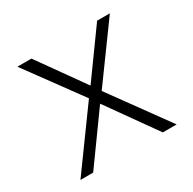

<svg xmlns="http://www.w3.org/2000/svg" viewBox="-120 -634 760 757"><g transform="rotate(-30 259.5 -255.5)"><path d="M260 -303H261L411 -511H469L288 -262L478 0H415L258 -221H257L98 0H40L230 -262L48 -511H112Z"/></g></svg>

Font: Chivo Thin
Style: Regular
Weight: 100
Designer: Hector Gatti
Foundry: Omnibus-Type
Version: Version 1.007